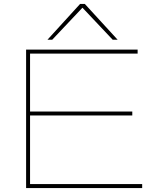

<svg xmlns="http://www.w3.org/2000/svg" viewBox="-20 -951 780 971"><path d="M112 0V-700H676V-680H132V-387H649V-367H132V-20H699V0ZM220 -750 385 -931H409L575 -750H550L397 -912L244 -750Z"/></svg>

Font: Georama Extended Thin
Style: Regular
Weight: 100
Width: 7
Designer: Jean-Baptiste Levee
Foundry: Production Type
Version: Version 1.000